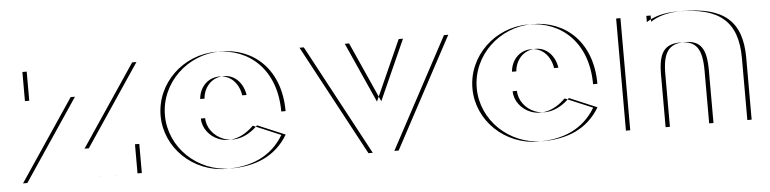

<svg xmlns="http://www.w3.org/2000/svg" viewBox="-39 -700 3556 887"><g transform="rotate(-5 1739.5 -256.5)"><path d="M609.5 -513 355.5 -135H589.5V0H58.5L312.5 -378H100.5V-513ZM589.5 -513H80.5V-378H292.5L38.5 0H569.5V-135H335.5Z M908 -317C911 -364 945 -413 1006 -413C1058 -413 1095 -371 1103 -317ZM1139 -173 1267 -119C1209 -22 1115 15 1001 15C846 15 719 -107 719 -256C719 -406 846 -528 1001 -528C1157 -528 1276 -418 1276 -227H903C903 -141 1026 -60 1139 -173ZM888 -317H1083C1075 -371 1038 -413 986 -413C925 -413 891 -364 888 -317ZM1119 -173C1006 -60 883 -141 883 -227H1256C1256 -418 1137 -528 981 -528C826 -528 699 -406 699 -256C699 -107 826 15 981 15C1095 15 1189 -22 1247 -119Z M1595.5 -513 1720.5 -234 1845.5 -513H2055.5L1780.5 0H1660.5L1385.5 -513ZM1575.5 -513H1365.5L1640.5 0H1760.5L2035.5 -513H1825.5L1700.5 -234Z M2354 -317C2357 -364 2391 -413 2452 -413C2504 -413 2541 -371 2549 -317ZM2585 -173 2713 -119C2655 -22 2561 15 2447 15C2292 15 2165 -107 2165 -256C2165 -406 2292 -528 2447 -528C2603 -528 2722 -418 2722 -227H2349C2349 -141 2472 -60 2585 -173ZM2334 -317H2529C2521 -371 2484 -413 2432 -413C2371 -413 2337 -364 2334 -317ZM2565 -173C2452 -60 2329 -141 2329 -227H2702C2702 -418 2583 -528 2427 -528C2272 -528 2145 -406 2145 -256C2145 -107 2272 15 2427 15C2541 15 2635 -22 2693 -119Z M3038.5 0H2854.5V-520H2994.5V-491C3028.5 -514 3075.5 -528 3140.5 -528C3332.5 -528 3417.5 -459 3417.5 -287V0H3240.5V-244C3240.5 -345 3214.5 -384 3140.5 -384C3066.5 -384 3038.5 -345 3038.5 -244ZM3018.5 0V-244C3018.5 -345 3046.5 -384 3120.5 -384C3194.5 -384 3220.5 -345 3220.5 -244V0H3397.5V-287C3397.5 -459 3312.5 -528 3120.5 -528C3055.5 -528 3008.5 -514 2974.5 -491V-520H2834.5V0Z"/></g></svg>

Font: Hussar Plate
Style: Regular
Weight: 700
Foundry: Cannot Into Space Fonts
Version: Version 0.798247